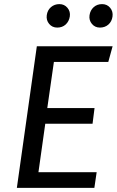

<svg xmlns="http://www.w3.org/2000/svg" viewBox="-20 -914 569 934"><path d="M506.8 -612.8H242.2L210 -388.2H439.9L430.2 -312H200.2L167 -76.2H450.2L439 0H62L159.2 -689H527.8ZM435.5 -878.9Q452.1 -894 476.6 -894Q501 -894 515.9 -876Q530.8 -857.9 527.3 -833.5Q523.9 -809.1 507.1 -794.4Q490.2 -779.8 466.1 -779.8Q441.9 -779.8 427 -797.9Q412.1 -815.9 415.5 -839.8Q418.9 -863.8 435.5 -878.9ZM228 -879.4Q245.1 -894 269 -894Q293 -894 308.1 -876Q323.2 -857.9 319.6 -834Q315.9 -810.1 299.6 -794.9Q283.2 -779.8 258.5 -779.8Q233.9 -779.8 219 -797.9Q204.1 -815.9 207.5 -840.3Q210.9 -864.7 228 -879.4Z"/></svg>

Font: FiraSans-Italic
Style: Italic
Weight: 400
Italic angle: -8°
Designer: Carrois Corporate & Edenspiekermann AG
Foundry: Carrois Corporate GbR & Edenspiekermann AG
Version: Version 3.106;PS 003.106;hotconv 1.0.70;makeotf.lib2.5.58329